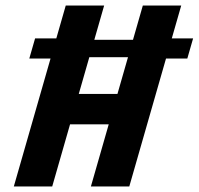

<svg xmlns="http://www.w3.org/2000/svg" viewBox="-20 -675 719 695"><path d="M86 -463 107 -536H247L246 -531H532L534 -536H679L658 -463H516V-468H230L228 -463ZM218 -655H357L169 0H30ZM497 -655H636L448 0H309ZM151 -225 182 -335H487L456 -225Z"/></svg>

Font: Intel One Mono Light
Style: Italic
Weight: 300
Italic angle: -16°
Monospace: yes
Designer: Fred Shallcrass
Foundry: Frere-Jones Type LLC
Version: Version 1.004